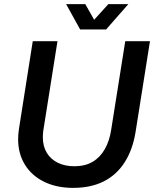

<svg xmlns="http://www.w3.org/2000/svg" viewBox="-20 -900 748 932"><path d="M335 12Q255 12 194.5 -17.5Q134 -47 101 -100.5Q68 -154 68 -224Q68 -236 69 -248.5Q70 -261 72 -274L139 -700H259L190 -265Q189 -257 188.5 -249Q188 -241 188 -233Q188 -190 207 -158.5Q226 -127 260.5 -110Q295 -93 341 -93Q393 -93 429.5 -114.5Q466 -136 489 -176.5Q512 -217 520 -272L588 -700H708L638 -259Q624 -173 585 -112Q546 -51 483.5 -19.5Q421 12 335 12ZM369 -757 301 -880H394L437 -804L506 -880H603L495 -757Z"/></svg>

Font: MuseoModerno Thin Medium
Style: Italic
Weight: 500
Italic angle: -9°
Version: Version 1.003